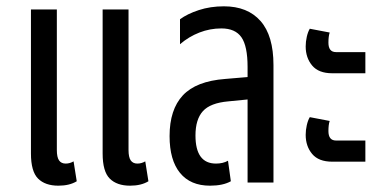

<svg xmlns="http://www.w3.org/2000/svg" viewBox="-20 -578 1217 608"><path d="M78 -92V-548H160V-103Q160 -80 167 -70Q174 -60 188 -60Q201 -60 213 -67L223 -4Q200 10 165 10Q123 10 100.5 -12.5Q78 -35 78 -92ZM305 -92V-548H387V-103Q387 -80 394 -70Q401 -60 415 -60Q428 -60 440 -67L450 -4Q427 10 392 10Q350 10 327.5 -12.5Q305 -35 305 -92Z M846 -372V0H764V-263L703 -257Q646 -252 622.5 -226Q599 -200 599 -149Q599 -60 664 -60Q686 -60 702 -69L711 -4Q686 10 645 10Q583 10 550 -30.5Q517 -71 517 -147Q517 -231 559 -276Q601 -321 693 -328L764 -334V-366Q764 -432 744.5 -460Q725 -488 681 -488Q645 -488 611.5 -475Q578 -462 550 -438V-517Q573 -534 609.5 -546Q646 -558 689 -558Q764 -558 805 -511.5Q846 -465 846 -372Z M948 -431Q948 -446 951.5 -461.5Q955 -477 961 -487L1024 -475Q1020 -463 1020 -443Q1020 -413 1044 -413H1137V-346H1032Q989 -346 968.5 -370.5Q948 -395 948 -431ZM948 -151Q948 -166 951.5 -181.5Q955 -197 961 -207L1024 -195Q1020 -183 1020 -163Q1020 -133 1044 -133H1137V-66H1032Q989 -66 968.5 -90.5Q948 -115 948 -151Z"/></svg>

Font: Noto Sans Thai Cond
Style: Regular
Weight: 400
Width: 3
Designer: Monotype Design Team
Foundry: Monotype Imaging Inc.
Version: Version 1.000